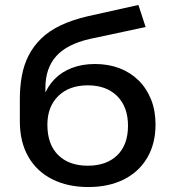

<svg xmlns="http://www.w3.org/2000/svg" viewBox="-20 -745 707 774"><path d="M336 9Q253 9 190.5 -22.5Q128 -54 94 -113.5Q60 -173 60 -256V-346Q60 -395 68 -439Q76 -483 95 -520.5Q114 -558 145.5 -589Q177 -620 224 -642.5Q271 -665 336 -680L538 -725L567 -636L342 -588Q250 -567 206.5 -518.5Q163 -470 163 -390V-355H156Q171 -396 199.5 -425.5Q228 -455 269.5 -471Q311 -487 363 -487Q417 -487 461.5 -470Q506 -453 538.5 -421Q571 -389 589 -344Q607 -299 607 -243Q607 -166 573.5 -109Q540 -52 479 -21.5Q418 9 336 9ZM334 -77Q409 -77 452.5 -119Q496 -161 496 -238Q496 -314 452.5 -357.5Q409 -401 334 -401Q259 -401 215 -358Q171 -315 171 -242Q171 -163 214.5 -120Q258 -77 334 -77Z"/></svg>

Font: Nunito Sans 10pt SemiExpanded SemiBold
Style: Regular
Weight: 600
Width: 6
Designer: Vernon Adams
Foundry: Vernon Adams
Version: Version 3.101;gftools[0.9.27]